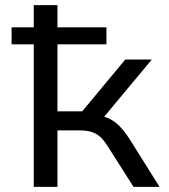

<svg xmlns="http://www.w3.org/2000/svg" viewBox="-20 -725 656 745"><path d="M111 0V-553H25V-619H111V-705H203V-619H393V-553H203V-293H299L466 -494H569L370 -255L356 -278Q387 -274 409 -262Q431 -250 450 -229Q469 -208 490 -174L599 0H498L404 -148Q389 -173 374.5 -188.5Q360 -204 339.5 -211.5Q319 -219 287 -219H203V0Z"/></svg>

Font: Nunito Sans 6pt
Style: Regular
Weight: 400
Version: Version 3.101;gftools[0.9.27]